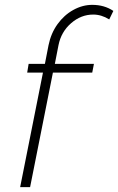

<svg xmlns="http://www.w3.org/2000/svg" viewBox="-20 -771 487 791"><path d="M221 -585 206 -508H367L360 -472H198L104 0H63L157 -472H92L98 -508H165L180 -585Q190 -634 217 -671.5Q244 -709 282 -730Q320 -751 360 -751Q410 -751 447 -726L430 -691Q398 -711 364 -711Q314 -711 273 -675.5Q232 -640 221 -585Z"/></svg>

Font: Gontserrat ExtraLight
Style: Italic
Weight: 275
Italic angle: -11.3°
Designer: Julieta Ulanovsky
Foundry: Julieta Ulanovsky
Version: Version 6.001